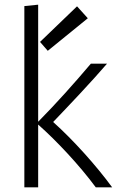

<svg xmlns="http://www.w3.org/2000/svg" viewBox="-20 -800 546 820"><path d="M143 0V-268C221 -199 318 -96 389 0H459C390 -94 293 -202 207 -279C276 -351 370 -450 437 -528H368C296 -443 221 -359 143 -280V-780L84 -774V0ZM184 -583 355 -722 309 -773 151 -621Z"/></svg>

Font: Repo Light
Style: Regular
Weight: 300
Designer: Stefan Peev
Foundry: Context Ltd
Version: Version 001.502